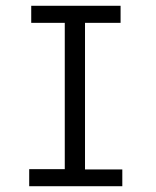

<svg xmlns="http://www.w3.org/2000/svg" viewBox="-20 -643 540 664"><path d="M88 -623H397V-564H274V-57H403V1H81V-58H204V-564H88Z"/></svg>

Font: Inconsolata
Style: Regular
Weight: 400
Designer: Raph Levien, Kirill Tkachev
Foundry: Cyreal
Version: Version 1.013